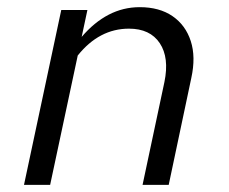

<svg xmlns="http://www.w3.org/2000/svg" viewBox="-20 -516 640 536"><path d="M47 0 151 -488H224L208 -413Q243 -454 283.5 -475Q324 -496 370 -496Q425 -496 461.5 -471Q498 -446 512.5 -401.5Q527 -357 514 -298L451 0H378L439 -287Q453 -355 426 -395.5Q399 -436 340 -436Q257 -436 197 -361L120 0Z"/></svg>

Font: Red Hat Mono
Style: Italic
Weight: 300
Italic angle: -12°
Monospace: yes
Designer: Pentagram, MCKL
Foundry: Pentagram, MCKL
Version: Version 1.023